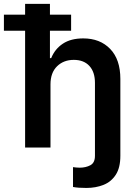

<svg xmlns="http://www.w3.org/2000/svg" viewBox="-61 -747 696 972"><path d="M194.6 -319.6V0H66.1V-591.3H-41.2V-672.6H66.1V-727.3H191.8V-672.6H299V-591.3H191.8V-452.8H198.2Q217 -499.3 257.3 -525.9Q297.6 -552.6 360.4 -552.6Q445.3 -552.6 496.8 -499.3Q548.3 -446 548.3 -347.3V41.9Q548.3 101.9 525.2 137.6Q502.1 173.3 463.1 188.9Q424 204.5 376.1 204.5Q334.5 204.5 308.6 199.6V99.1Q316.8 100.1 325.1 101Q333.5 101.9 342.3 101.9Q373.2 101.9 396.5 89.5Q419.7 77.1 419.7 41.9V-327.4Q419.7 -382.5 391.5 -413.2Q363.3 -443.9 312.5 -443.9Q261 -443.9 227.8 -411.4Q194.6 -378.9 194.6 -319.6Z"/></svg>

Font: Inter Zeller Semi Bold
Style: Regular
Weight: 600
Designer: Rasmus Andersson; Joe Bland
Foundry: zeller
Version: Version 3.015;git-dec3a8cb1